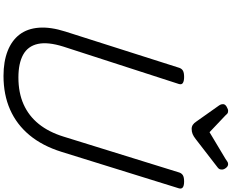

<svg xmlns="http://www.w3.org/2000/svg" viewBox="-133 -1169 1321 1095"><g transform="rotate(90 527.5 -621.5)"><path d="M413 19Q331 19 271 -4.5Q211 -28 177 -72.5Q143 -117 138 -183Q133 -249 160 -334L367 -984Q372 -998 383.5 -1004.5Q395 -1011 419 -1011Q442 -1011 453 -1004Q464 -997 459 -981L246 -323Q218 -234 230.5 -177Q243 -120 292 -93Q341 -66 422 -66Q509 -66 575 -95.5Q641 -125 687 -182Q733 -239 759 -323L964 -984Q969 -998 980.5 -1004.5Q992 -1011 1015 -1011Q1063 -1011 1054 -981L846 -312Q812 -203 751 -129.5Q690 -56 605 -18.5Q520 19 413 19ZM916 -1262Q928 -1262 937.5 -1250Q947 -1238 947 -1227Q947 -1217 944 -1212Q941 -1207 936 -1203L773 -1077Q758 -1065 744.5 -1059.5Q731 -1054 715 -1054Q702 -1054 691.5 -1061Q681 -1068 673 -1081L581 -1211Q576 -1219 575 -1224Q574 -1229 574 -1233Q574 -1245 588.5 -1253.5Q603 -1262 612 -1262Q623 -1262 628 -1257.5Q633 -1253 639 -1246L734 -1156L886 -1247Q893 -1251 900 -1256.5Q907 -1262 916 -1262Z"/></g></svg>

Font: Playwrite CA
Style: Regular
Weight: 400
Designer: Veronika Burian, José Scaglione
Foundry: TypeTogether
Version: Version 1.002